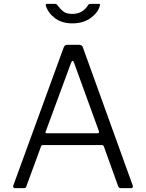

<svg xmlns="http://www.w3.org/2000/svg" viewBox="-20 -974 756 994"><path d="M49 -14 310 -729Q313 -736 317 -739Q321 -742 328 -742H388Q405 -742 409 -729L667 -14Q668 -12 668 -9Q668 0 659 0H607Q595 0 592 -9L518 -215Q515 -223 507 -223H203Q195 -223 192 -215L116 -8Q114 0 103 0H57Q52 0 49.5 -3.5Q47 -7 49 -14ZM485 -284Q495 -284 492 -295L363 -650Q360 -659 356 -659Q352 -659 348 -649L217 -294Q215 -290 215 -288Q215 -284 223 -284ZM497 -944Q487 -908 449 -880.5Q411 -853 355 -853Q300 -853 264.5 -880Q229 -907 217 -945V-948Q217 -954 223 -954H264Q273 -954 278 -946Q294 -925 309.5 -913.5Q325 -902 355 -902Q407 -902 436 -947Q438 -951 440.5 -952.5Q443 -954 447 -954H489Q495 -954 497 -952Q499 -950 497 -944Z"/></svg>

Font: Libre Franklin Light
Style: Regular
Weight: 300
Designer: Pablo Impallari, Rodrigo Fuenzalida
Foundry: Impallari Type
Version: Version 1.002; ttfautohint (v1.5)